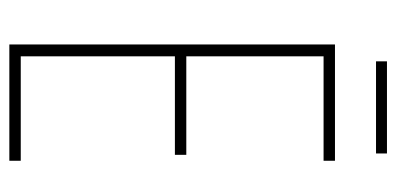

<svg xmlns="http://www.w3.org/2000/svg" viewBox="-244 -624 868 421"><g transform="rotate(90 190.5 -414.0)"><path d="M333 0H78V-714H333V-689H104V-388H320V-363H104V-25H333ZM317 -828V-804H115V-828Z"/></g></svg>

Font: Noto Sans Gurmukhi ExtraCondensed Thin
Style: Regular
Weight: 100
Width: 2
Designer: Jelle Bosma - Monotype Design Team
Foundry: Monotype Imaging Inc.
Version: Version 2.004; ttfautohint (v1.8.4.7-5d5b)